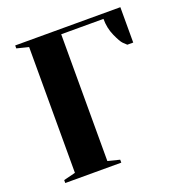

<svg xmlns="http://www.w3.org/2000/svg" viewBox="-127 -809 864 918"><g transform="rotate(-20 305.0 -350.0)"><path d="M335 0H50V-15L110 -30V-670L50 -685V-700H585V-520H555Q548 -526 537 -537Q526 -548 508 -588Q490 -628 490 -675H275V-30L335 -15Z"/></g></svg>

Font: Yeseva One
Style: Regular
Weight: 400
Designer: Jovanny Lemonad
Foundry: Jovanny Lemonad
Version: Version 2.000